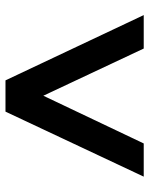

<svg xmlns="http://www.w3.org/2000/svg" viewBox="58 -798 544 700"><g transform="rotate(-90 330.0 -448.0)"><path d="M36 -196 273 -700H387L625 -196H503L331 -562L157 -196Z"/></g></svg>

Font: DM Sans 16pt SemiBold
Style: Regular
Weight: 600
Version: Version 4.004;gftools[0.9.30]